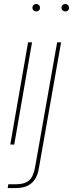

<svg xmlns="http://www.w3.org/2000/svg" viewBox="-20 -731 369 971"><path d="M32 0 122 -517H142L52 0ZM163 -673Q156 -673 150 -678Q144 -683 144 -692Q144 -701 150 -706Q156 -711 163 -711Q170 -711 176 -706Q182 -701 182 -692Q182 -683 176.5 -678Q171 -673 163 -673ZM19 220 22 201H59Q105 201 127 181.5Q149 162 157 117L269 -517H289L176 123Q171 153 157.5 174.5Q144 196 120.5 208Q97 220 59 220ZM310 -673Q303 -673 297 -678Q291 -683 291 -692Q291 -701 297 -706Q303 -711 310 -711Q317 -711 323 -706Q329 -701 329 -692Q329 -683 323.5 -678Q318 -673 310 -673Z"/></svg>

Font: DM Sans 11pt Thin
Style: Italic
Weight: 250
Italic angle: -10°
Version: Version 4.004;gftools[0.9.30]